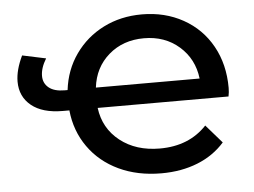

<svg xmlns="http://www.w3.org/2000/svg" viewBox="-44 -589 859 649"><g transform="rotate(-5 385.5 -264.5)"><path d="M727 -233H283Q292 -163 346 -120.5Q400 -78 481 -78Q580 -78 640 -142L694 -80Q657 -38 602 -16Q547 6 479 6Q398 6 334.5 -24Q271 -54 232.5 -108.5Q194 -163 187 -233H165Q96 -233 58.5 -263.5Q21 -294 21 -345Q21 -384 44 -432L124 -415Q105 -384 105 -357Q105 -332 123.5 -317Q142 -302 177 -302H187Q195 -370 232.5 -423Q270 -476 328.5 -505.5Q387 -535 459 -535Q537 -535 599 -500.5Q661 -466 695.5 -404Q730 -342 730 -262Q730 -247 727 -233ZM283 -302H635Q627 -369 578.5 -411.5Q530 -454 459 -454Q388 -454 339.5 -412Q291 -370 283 -302Z"/></g></svg>

Font: CMG Sans Medium
Style: Regular
Weight: 500
Designer: Julieta Ulanovsky
Foundry: Julieta Ulanovsky
Version: Version 7.200